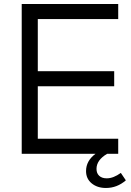

<svg xmlns="http://www.w3.org/2000/svg" viewBox="-20 -765 652 955"><path d="M88 -745H568V-670H168V-411H548V-336H168V-75H568V0H513Q460 31 460 75Q460 97 473.5 109.5Q487 122 511 122Q544 122 581 95L606 132Q562 170 507 170Q464 170 436 147Q408 124 408 86Q408 35 455 0H88Z"/></svg>

Font: Eudoxus Sans
Style: Regular
Weight: 400
Designer: Stijn de Vries
Foundry: tokotype
Version: Version 2.005